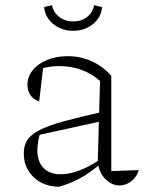

<svg xmlns="http://www.w3.org/2000/svg" viewBox="-20 -705 553 735"><path d="M437 5Q410 5 386 -17Q362 -39 354 -81L363 -395Q299 -452 205 -452Q185 -452 165 -448.5Q145 -445 124 -439L146 -453L130 -317Q108 -324 96.5 -341Q85 -358 85 -380Q85 -411 105 -436Q125 -461 160.5 -475.5Q196 -490 239 -490Q287 -490 330 -471Q373 -452 406 -415V-50L511 -54Q505 -34 493 -21Q481 -8 466.5 -1.5Q452 5 437 5ZM206 10Q146 9 108.5 -27Q71 -63 71 -118Q71 -147 84 -168Q97 -189 130.5 -206.5Q164 -224 224 -240.5Q284 -257 378 -278V-243L118 -186L134 -197Q129 -181 126 -163Q123 -145 123 -130Q123 -87 146 -62.5Q169 -38 213 -38Q246 -38 285.5 -53Q325 -68 368 -98V-81Q331 -48 292.5 -26Q254 -4 206 10ZM259 -587Q229 -587 204.5 -599.5Q180 -612 165.5 -632.5Q151 -653 149 -678L179 -685Q184 -658 206.5 -640.5Q229 -623 260 -623Q292 -623 314 -640.5Q336 -658 340 -685L371 -678Q369 -653 354.5 -632.5Q340 -612 315.5 -599.5Q291 -587 259 -587Z"/></svg>

Font: Piazzolla Thin Thin
Style: Regular
Weight: 250
Version: Version 2.005